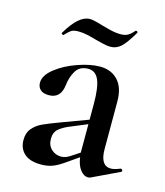

<svg xmlns="http://www.w3.org/2000/svg" viewBox="-90 -627 605 704"><g transform="rotate(15 212.0 -274.5)"><path d="M418 -54Q422 -54 423.5 -49.5Q425 -45 421 -43L318 6Q312 8 308 8Q293 8 279.5 -9Q266 -26 262 -56L216 -24Q192 -7 173 0Q154 7 130 7Q88 7 66.5 -12Q45 -31 45 -64Q45 -91 59.5 -108Q74 -125 95.5 -135Q117 -145 163 -162L260 -198V-258Q260 -321 247.5 -349Q235 -377 208 -377Q175 -377 160.5 -352.5Q146 -328 143 -298Q137 -246 92 -246Q70 -246 59.5 -256Q49 -266 49 -282Q49 -310 82.5 -336.5Q116 -363 163.5 -379.5Q211 -396 247 -396Q290 -396 315.5 -368.5Q341 -341 341 -289V-108Q341 -45 381 -45Q395 -45 416 -54ZM260 -73V-82V-181L200 -156Q174 -146 157.5 -132.5Q141 -119 141 -94Q141 -69 156.5 -54.5Q172 -40 194 -40Q211 -40 231 -54ZM339 -557H341Q344 -557 346 -554.5Q348 -552 346 -550Q320 -506 303 -491Q286 -476 265 -476Q249 -476 230.5 -481Q212 -486 207 -487Q190 -492 172 -496Q154 -500 138 -500Q119 -500 110.5 -494.5Q102 -489 87 -473H86Q83 -473 80.5 -475.5Q78 -478 80 -480Q124 -555 166 -555Q180 -555 215 -544Q220 -543 243.5 -536.5Q267 -530 288 -530Q305 -530 315.5 -536Q326 -542 339 -557Z"/></g></svg>

Font: Cormorant Garamond SemiBold
Style: Regular
Weight: 600
Designer: Christian Thalmann (Catharsis Fonts)
Version: Version 3.000